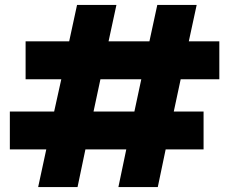

<svg xmlns="http://www.w3.org/2000/svg" viewBox="-20 -760 944 780"><path d="M20 -307H200L229 -438H84V-592H261L293 -740H453L421 -592H587L619 -740H779L747 -592H871V-438H714L686 -307H807V-153H653L621 0H461L493 -153H327L295 0H135L168 -153H20ZM360 -307H526L554 -438H388Z"/></svg>

Font: Poppins
Style: Bold
Weight: 700
Designer: Ninad Kale (Devanagari), Jonny Pinhorn (Latin)
Version: Version 5.002